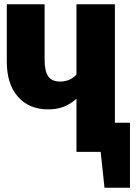

<svg xmlns="http://www.w3.org/2000/svg" viewBox="-20 -715 640 904"><path d="M592 -137V169H472L454 0H340V-250Q312 -225 280 -212.5Q248 -200 207 -200Q117 -200 64.5 -259.5Q12 -319 12 -425V-695H190V-435Q190 -379 207.5 -355Q225 -331 263 -331Q310 -331 340 -364V-695H521V-137Z"/></svg>

Font: Fira Sans Condensed ExtraBold
Style: Regular
Weight: 800
Width: 3
Designer: Carrois Corporate & Edenspiekermann AG
Foundry: Carrois Corporate GbR & Edenspiekermann AG
Version: Version 4.203